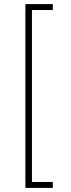

<svg xmlns="http://www.w3.org/2000/svg" viewBox="-20 -780 345 938"><path d="M104 138V-760H238V-731H136V109H238V138Z"/></svg>

Font: IBM Plex Sans Devanagari ExtraLight
Style: Regular
Weight: 200
Designer: Mike Abbink, Paul van der Laan, Pieter van Rosmalen, Erin McLaughlin
Foundry: Bold Monday
Version: Version 1.1